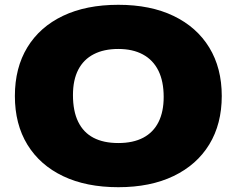

<svg xmlns="http://www.w3.org/2000/svg" viewBox="-20 -770 986 800"><path d="M473 10Q339.5 10 243 -36Q146.5 -82 94.2 -167.2Q42 -252.5 42 -370Q42 -487.5 94 -572.8Q146 -658 242.5 -704Q339 -750 473 -750Q607 -750 703.5 -703.5Q800 -657 852 -571.8Q904 -486.5 904 -370Q904 -253.5 852 -168.2Q800 -83 703.2 -36.5Q606.5 10 473 10ZM473 -174Q534.5 -174 576.8 -196.2Q619 -218.5 640.5 -261.5Q662 -304.5 662 -366Q662 -431.5 639.8 -476Q617.5 -520.5 575.2 -543.2Q533 -566 473 -566Q413 -566 370.8 -544.2Q328.5 -522.5 306.2 -479.8Q284 -437 284 -374Q284 -307 305.8 -262.5Q327.5 -218 369.5 -196Q411.5 -174 473 -174Z"/></svg>

Font: Encode Sans SC Expanded Black
Style: Regular
Weight: 900
Width: 7
Designer: Multiple Designers
Foundry: Impallari Type
Version: Version 3.002